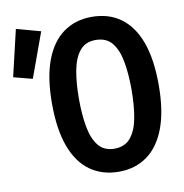

<svg xmlns="http://www.w3.org/2000/svg" viewBox="-205 -792 847 884"><g transform="rotate(-10 218.0 -350.0)"><path d="M281 15Q203 15 146.5 -25.5Q90 -66 60.5 -146.5Q31 -227 31 -347Q31 -468 61 -548Q91 -628 147 -668.5Q203 -709 280 -709Q359 -709 415 -668.5Q471 -628 500.5 -548Q530 -468 530 -347Q530 -227 500 -146.5Q470 -66 414 -25.5Q358 15 281 15ZM279 -93Q328 -93 355 -126Q382 -159 392.5 -216.5Q403 -274 403 -347Q403 -422 392.5 -479Q382 -536 355.5 -568.5Q329 -601 279 -601Q231 -601 204.5 -568Q178 -535 167.5 -478Q157 -421 157 -347Q157 -273 167.5 -215.5Q178 -158 204.5 -125.5Q231 -93 279 -93ZM-36 -475 -124 -498 -73 -715 40 -684Z"/></g></svg>

Font: Ubuntu Sans Mono SemiBold
Style: Regular
Weight: 600
Monospace: yes
Designer: Dalton Maag Ltd
Foundry: Dalton Maag Ltd
Version: Version 1.006